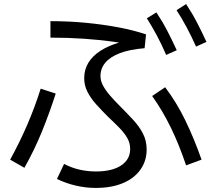

<svg xmlns="http://www.w3.org/2000/svg" viewBox="-20 -869 1040 944"><path d="M260 11 295 -63Q334 -43 373 -34.5Q412 -26 451 -26Q531 -26 575.5 -55.5Q620 -85 620 -136Q620 -166 605.5 -191Q591 -216 566.5 -241Q542 -266 511 -295Q479 -327 452.5 -356.5Q426 -386 410 -417.5Q394 -449 394 -484Q394 -527 414.5 -560.5Q435 -594 473.5 -619Q512 -644 565.5 -659.5Q619 -675 683 -680L677 -636Q618 -652 546.5 -662.5Q475 -673 394.5 -678.5Q314 -684 228 -684V-765Q318 -765 401.5 -757Q485 -749 560 -735Q635 -721 698 -700L691 -632Q617 -626 569 -607.5Q521 -589 497.5 -560.5Q474 -532 474 -495Q474 -472 486.5 -448.5Q499 -425 520 -400.5Q541 -376 569 -348Q605 -312 635 -279.5Q665 -247 683 -212Q701 -177 701 -134Q701 -78 670.5 -35Q640 8 584 31.5Q528 55 450 55Q403 55 354.5 44Q306 33 260 11ZM100 -44 30 -84Q77 -170 114 -255.5Q151 -341 180 -433L254 -409Q223 -313 186.5 -223Q150 -133 100 -44ZM971 -84 895 -56Q861 -157 820.5 -240.5Q780 -324 728 -397L792 -440Q848 -366 891 -277.5Q934 -189 971 -84ZM944 -640Q921 -691 897.5 -735Q874 -779 848 -819L895 -849Q925 -804 949.5 -756.5Q974 -709 995 -663ZM797 -599Q775 -650 751.5 -694Q728 -738 702 -779L749 -808Q779 -763 803.5 -715.5Q828 -668 849 -622Z"/></svg>

Font: Murecho Thin
Style: Regular
Weight: 400
Version: Version 1.010